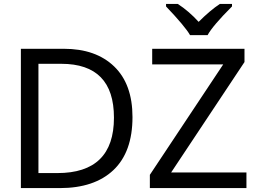

<svg xmlns="http://www.w3.org/2000/svg" viewBox="-20 -964 1312 984"><path d="M954 -784Q929 -828 831 -931V-944H891Q948 -907 998 -852Q1057 -911 1107 -944H1169V-931Q1069 -831 1044 -784ZM659 -364Q659 -185 561.5 -92.5Q464 0 286 0H87V-714H307Q471 -714 565 -623.5Q659 -533 659 -364ZM1243 0H748V-68L1124 -634H760V-714H1233V-646L857 -80H1243ZM564 -361Q564 -637 294 -637H177V-77H274Q564 -77 564 -361Z"/></svg>

Font: Advent Sans Logo
Style: Regular
Weight: 400
Designer: Types & Symbols
Foundry: Types & Symbols
Version: Version 1.002